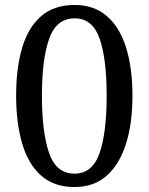

<svg xmlns="http://www.w3.org/2000/svg" viewBox="-20 -744 599 774"><path d="M280 10Q198 10 146 -36Q94 -82 69.5 -165Q45 -248 45 -359Q45 -470 69.5 -552Q94 -634 146 -679Q198 -724 281 -724Q359 -724 411 -679Q463 -634 488.5 -551.5Q514 -469 514 -358Q514 -247 488 -164.5Q462 -82 410.5 -36Q359 10 280 10ZM280 -44Q353 -44 381.5 -127Q410 -210 410 -358Q410 -507 381.5 -588.5Q353 -670 281 -670Q208 -670 178.5 -588.5Q149 -507 149 -358Q149 -210 178 -127Q207 -44 280 -44Z"/></svg>

Font: Noto Serif Malayalam
Style: Regular
Weight: 400
Designer: Indian type Foundry, Jelle Bosma, Monotype Design Team
Foundry: Monotype Imaging Inc.
Version: Version 2.103